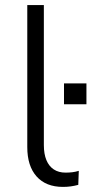

<svg xmlns="http://www.w3.org/2000/svg" viewBox="-20 -725 359 753"><path d="M227 8Q160 8 123.5 -33Q87 -74 87 -148V-705H152V-156Q152 -121 162 -97Q172 -73 191 -60.5Q210 -48 237 -48Q251 -48 263.5 -49.5Q276 -51 289 -55L287 0Q272 4 257.5 6Q243 8 227 8ZM231 -316V-398H319V-316Z"/></svg>

Font: Nunito Sans 10pt Light
Style: Regular
Weight: 300
Designer: Vernon Adams
Foundry: Vernon Adams
Version: Version 3.101;gftools[0.9.27]